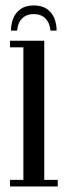

<svg xmlns="http://www.w3.org/2000/svg" viewBox="-20 -670 240 690"><path d="M16 0V-23.5H64V-500H16V-523.5H139V-23.5H187.5V0ZM101 -650.5Q130 -650.5 148.2 -638Q166.5 -625.5 175 -605Q183.5 -584.5 183.5 -560H161.5Q158.5 -588.5 142.8 -604Q127 -619.5 101 -619.5Q76 -619.5 60 -604.2Q44 -589 41.5 -560H19.5Q19.5 -584.5 28 -605Q36.5 -625.5 54.8 -638Q73 -650.5 101 -650.5Z"/></svg>

Font: Imbue 48pt
Style: Regular
Weight: 400
Designer: Tyler Finck
Foundry: Etcetera Type Company
Version: Version 1.102